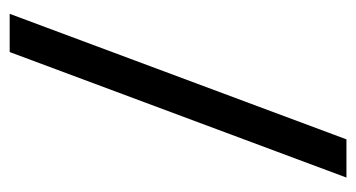

<svg xmlns="http://www.w3.org/2000/svg" viewBox="-194 -560 754 407"><g transform="rotate(90 183.5 -357.0)"><path d="M90.8 0H9.8L275.9 -713.9H356.9Z"/></g></svg>

Font: OpenSansHebrew-Regular
Style: Regular
Weight: 400
Foundry: Ascender Corporation, Yanek Iontef
Version: Version 2.001;PS 002.001;hotconv 1.0.70;makeotf.lib2.5.58329